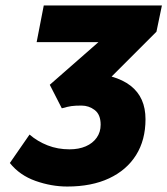

<svg xmlns="http://www.w3.org/2000/svg" viewBox="-20 -670 612 702"><path d="M226 12Q168 12 110 -8.5Q52 -29 16 -74L88 -178Q117 -153 154 -138.5Q191 -124 234 -124Q268 -124 293.5 -135Q319 -146 333.5 -166.5Q348 -187 348 -214Q348 -251 326.5 -267.5Q305 -284 278 -284Q254 -284 240.5 -282Q227 -280 206 -274L162 -360L340 -516H114L140 -650H572L552 -554L388 -390Q430 -378 457.5 -356.5Q485 -335 498.5 -304.5Q512 -274 512 -234Q512 -158 477.5 -103Q443 -48 379 -18Q315 12 226 12Z"/></svg>

Font: Source Sans 3 ExtraLight Black
Style: Italic
Weight: 900
Italic angle: -11°
Version: Version 3.052;hotconv 1.1.0;makeotfexe 2.6.0